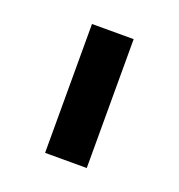

<svg xmlns="http://www.w3.org/2000/svg" viewBox="-69 -800 392 420"><g transform="rotate(20 126.5 -590.0)"><path d="M78 -440V-740H175V-440Z"/></g></svg>

Font: IBM Plex Sans Arabic Medm
Style: Regular
Weight: 500
Designer: Mike Abbink, Paul van der Laan, Pieter van Rosmalen, Wael Morcos, Khajak Apelian
Foundry: Bold Monday
Version: Version 1.005